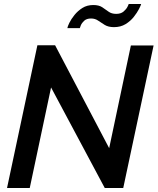

<svg xmlns="http://www.w3.org/2000/svg" viewBox="-20 -935 784 955"><path d="M166 -710H254L523 -198L631 -709H744L593 0H501L234 -500L128 0H15ZM547 -800Q519 -800 501 -811Q483 -822 468 -832.5Q453 -843 433 -843Q411 -843 399 -832Q387 -821 382 -809Q377 -797 377 -795H315Q316 -803 325 -821.5Q334 -840 350.5 -860.5Q367 -881 390 -895.5Q413 -910 444 -910Q472 -910 488.5 -899Q505 -888 520 -877Q535 -866 558 -866Q581 -866 594.5 -877.5Q608 -889 614 -901Q620 -913 620 -915H682Q681 -909 671.5 -890.5Q662 -872 645.5 -851Q629 -830 604.5 -815Q580 -800 547 -800Z"/></svg>

Font: Raleway SemiBold
Style: Italic
Weight: 600
Italic angle: -12°
Designer: Matt McInerney, Pablo Impallari, Rodrigo Fuenzalida
Foundry: Matt McInerney, Pablo Impallari, Rodrigo Fuenzalida
Version: Version 4.026